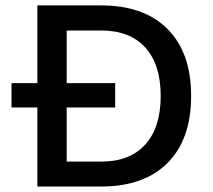

<svg xmlns="http://www.w3.org/2000/svg" viewBox="-20 -680 778 700"><path d="M22 -288.1V-377H116.2V-660.2H349.1Q504.9 -660.2 590.8 -574.2Q676.8 -488.3 676.8 -330.1Q676.8 -171.9 590.8 -85.9Q504.9 0 349.1 0H116.2V-288.1ZM349.1 -90.8Q453.6 -90.8 509.8 -153.3Q565.9 -215.8 565.9 -330.1Q565.9 -444.3 509.8 -506.6Q453.6 -568.8 349.1 -568.8H223.1V-377H399.9V-288.1H223.1V-90.8Z"/></svg>

Font: Work Sans Medium
Style: Regular
Weight: 500
Designer: Wei Huang
Foundry: Wei Huang
Version: Version 2.012